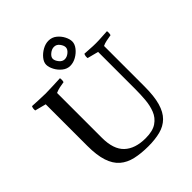

<svg xmlns="http://www.w3.org/2000/svg" viewBox="-256 -1084 1257 1257"><g transform="rotate(-45 372.5 -456.0)"><path d="M641 -275Q641 -185 624.5 -127.5Q608 -70 575 -37.5Q542 -5 493.5 7.5Q445 20 382 20Q315 20 262.5 8Q210 -4 174 -35Q138 -66 119.5 -122Q101 -178 101 -265V-650L24 -670Q21 -689 29 -705Q56 -704 89.5 -702Q123 -700 151 -700Q180 -700 220 -702Q260 -704 288 -705Q291 -686 286 -670Q266 -667 246 -663Q226 -659 206 -650V-235Q206 -128 258 -79Q310 -30 407 -30Q473 -30 509.5 -55Q546 -80 562 -120.5Q578 -161 582 -209.5Q586 -258 586 -305V-650L509 -670Q506 -689 514 -705Q541 -704 564.5 -702Q588 -700 616 -700Q645 -700 670 -702Q695 -704 723 -705Q726 -686 721 -670Q697 -666 677 -662Q657 -658 641 -650ZM393 -714Q364 -714 339.5 -733.5Q315 -753 300.5 -780.5Q286 -808 286 -831Q286 -854 305 -877.5Q324 -901 352 -916.5Q380 -932 408 -932Q440 -932 464 -912.5Q488 -893 501.5 -866.5Q515 -840 515 -818Q515 -794 496.5 -770Q478 -746 450 -730Q422 -714 393 -714ZM398 -770Q419 -770 438.5 -786.5Q458 -803 458 -821Q458 -838 443 -858Q428 -878 405 -878Q384 -878 364 -861.5Q344 -845 344 -828Q344 -811 360 -790.5Q376 -770 398 -770Z"/></g></svg>

Font: Alike
Style: Regular
Weight: 400
Designer: Sveta Sebyakina
Foundry: Cyreal (www.cyreal.org)
Version: Version 1.301; ttfautohint (v1.8.4.7-5d5b)